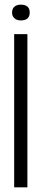

<svg xmlns="http://www.w3.org/2000/svg" viewBox="-20 -807 179 827"><path d="M41 0V-660H98V0ZM69 -719Q53 -719 42.5 -728Q32 -737 32 -753Q32 -770 42.5 -778.5Q53 -787 69 -787Q108 -787 108 -753Q108 -719 69 -719Z"/></svg>

Font: Bricolage Grotesque 96pt Condensed ExtraLight
Style: Regular
Weight: 200
Width: 3
Designer: Mathieu Triay
Foundry: Atelier Triay
Version: Version 1.001; ttfautohint (v1.8.4.7-5d5b);gftools[0.9.33.de